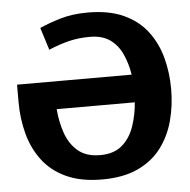

<svg xmlns="http://www.w3.org/2000/svg" viewBox="-50 -726 778 786"><g transform="rotate(-5 338.5 -333.0)"><path d="M25 -407H496Q489 -452 471.5 -491Q454 -530 422 -553Q390 -576 339 -576Q291 -576 251.5 -566Q212 -556 169 -538L140 -630Q178 -647 227 -661.5Q276 -676 339 -676Q426 -676 486 -648.5Q546 -621 582.5 -573Q619 -525 635.5 -463.5Q652 -402 652 -334Q652 -267 635.5 -205Q619 -143 582.5 -94.5Q546 -46 486 -18Q426 10 339 10Q252 10 191.5 -18Q131 -46 94.5 -94.5Q58 -143 41.5 -205Q25 -267 25 -334ZM339 -90Q396 -90 429.5 -119Q463 -148 479 -194.5Q495 -241 499 -293H178Q182 -241 198 -194.5Q214 -148 248 -119Q282 -90 339 -90Z"/></g></svg>

Font: Epunda Sans
Style: Bold
Weight: 700
Designer: Simon Atzbach
Foundry: typofactur
Version: Version 2.204; ttfautohint (v1.8.4.7-5d5b)